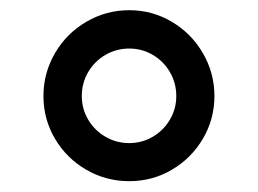

<svg xmlns="http://www.w3.org/2000/svg" viewBox="-20 -753 496 369"><path d="M63.5 -568.4Q63.5 -612.8 85.7 -650.9Q107.9 -689 146 -711.2Q184.1 -733.4 228.5 -733.4Q272.5 -733.4 310.1 -711.2Q347.7 -689 369.9 -650.9Q392.1 -612.8 392.1 -568.4Q392.1 -523.9 369.9 -486.3Q347.7 -448.7 310.3 -426.8Q272.9 -404.8 228.5 -404.8Q183.6 -404.8 145.8 -426.8Q107.9 -448.7 85.7 -486.3Q63.5 -523.9 63.5 -568.4ZM318.8 -568.4Q318.8 -593.3 306.6 -614.3Q294.4 -635.3 273.7 -647.5Q252.9 -659.7 228.5 -659.7Q203.6 -659.7 182.6 -647.5Q161.6 -635.3 149.4 -614.3Q137.2 -593.3 137.2 -568.4Q137.2 -543.9 149.4 -523.2Q161.6 -502.4 182.6 -490.2Q203.6 -478 228.5 -478Q252.9 -478 273.7 -490.2Q294.4 -502.4 306.6 -523.2Q318.8 -543.9 318.8 -568.4Z"/></svg>

Font: Inter RS Variable
Style: Regular
Weight: 400
Designer: Rasmus Andersson (customised by Maria Ramos and Noel Pretorius)
Foundry: rsms
Version: Version 3.001;Glyphs 3.2.3 (3260)